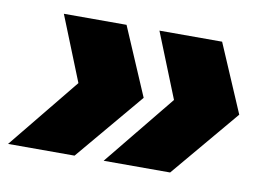

<svg xmlns="http://www.w3.org/2000/svg" viewBox="-69 -538 758 546"><g transform="rotate(10 310.0 -265.0)"><path d="M-17 -69 150 -274 75 -461H256L340 -265L175 -69ZM259 -69 426 -274 351 -461H532L616 -265L451 -69Z"/></g></svg>

Font: Prodigy Sans Black
Style: Italic
Weight: 900
Italic angle: -13°
Designer: Wei Huang
Foundry: Wei Huang
Version: Version 1.003; ttfautohint (v1.8.3)